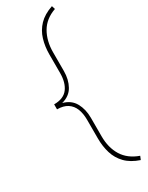

<svg xmlns="http://www.w3.org/2000/svg" viewBox="-255 -820 828 1075"><g transform="rotate(-30 159.0 -282.5)"><path d="M180.2 -9.8Q180.2 64 212.4 116.2Q244.6 168.5 313 192.9L303.7 215.3Q247.6 196.3 215.3 163.1Q183.1 129.9 169.7 85.7Q156.2 41.5 156.2 -9.8V-129.4Q156.2 -170.9 144.3 -201.2Q132.3 -231.4 106.4 -248.3Q80.6 -265.1 39.6 -265.1V-297.4Q101.1 -297.4 128.7 -334Q156.2 -370.6 156.2 -432.1V-552.7Q156.2 -604 169.7 -648.7Q183.1 -693.4 215.3 -727.1Q247.6 -760.7 303.7 -779.8L310.5 -757.8Q242.7 -733.9 211.4 -679.7Q180.2 -625.5 180.2 -552.7V-432.1Q180.2 -377 157.2 -335.9Q134.3 -294.9 82.5 -281.2Q134.3 -267.6 157.2 -226.1Q180.2 -184.6 180.2 -129.4Z"/></g></svg>

Font: Robert Sans Thin
Style: Regular
Weight: 100
Designer: Christian Robertson (extended by Adam Twardoch)
Foundry: Google
Version: Version 12.135;April 2, 2019;FontCreator 11.5.0.2425 64-bit;